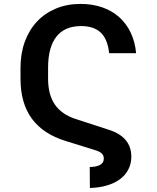

<svg xmlns="http://www.w3.org/2000/svg" viewBox="-20 -757 791 969"><path d="M432.9 85.9Q467.7 85.2 485.8 74.8Q503.9 64.3 503.9 42.6Q503.9 28.1 494.1 18.1Q484.4 8.2 460.2 0.7L311.4 -45.5Q198.5 -79.9 141 -157.8Q83.5 -235.8 83.5 -359.7V-414.8Q83.5 -487.2 105.3 -546.7Q127.1 -606.2 166.9 -648.4Q206.7 -690.7 262.6 -714Q318.5 -737.2 386.4 -737.2Q446 -737.2 495.4 -720.2Q544.7 -703.1 581 -671Q617.2 -638.8 639.4 -592.7Q661.6 -546.5 666.9 -488.6H530.9Q523.1 -559.7 488.5 -592.5Q453.8 -625.4 389.2 -625.4Q306.5 -625.4 264.6 -571.9Q222.7 -518.5 222.7 -415.5V-359.7Q222.7 -279.5 256.7 -229.6Q290.8 -179.7 361.5 -156.6L530.5 -101.6Q642.4 -65.3 642.8 33.4Q642.8 68.5 628.2 97.3Q613.6 126.1 586.6 146.5Q559.7 166.9 521 178.6Q482.2 190.3 433.6 191.8Z"/></svg>

Font: Interop SemBd
Style: Regular
Weight: 600
Designer: Rasmus Andersson, Google, Jang Haemin
Foundry: jhaemin
Version: Version 1.008